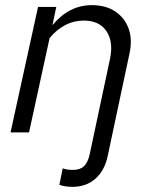

<svg xmlns="http://www.w3.org/2000/svg" viewBox="-20 -515 582 747"><path d="M262 212Q249 212 235 210Q221 208 211 204L224 140Q232 143 241.5 144.5Q251 146 264 146Q292 146 307 131.5Q322 117 329 85L408 -286Q422 -353 394 -394Q366 -435 306 -435Q230 -435 173 -367L93 0H21L128 -488H199L184 -417Q249 -495 337 -495Q392 -495 429 -470Q466 -445 481 -402Q496 -359 483 -303L399 92Q387 149 351 180.5Q315 212 262 212Z"/></svg>

Font: Red Hat Text VF
Style: Italic
Weight: 400
Italic angle: -12°
Designer: Pentagram, MCKL
Foundry: Pentagram, MCKL
Version: Version 1.023